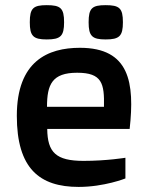

<svg xmlns="http://www.w3.org/2000/svg" viewBox="-20 -717 570 752"><path d="M45.9 -263.2C45.9 -57.1 134.8 15.1 288.1 15.1C388.2 15.1 471.2 -18.1 471.2 -18.1V-99.1C471.2 -99.1 397.9 -86.9 307.1 -86.9C199.2 -86.9 166 -120.1 165 -211.9H487.8C507.8 -393.1 487.8 -529.8 293 -529.8C168 -529.8 45.9 -478 45.9 -263.2ZM164.1 -298.8C164.1 -386.2 184.1 -432.1 282.2 -432.1C379.9 -432.1 389.2 -390.1 387.2 -298.8ZM96.7 -629.9C96.7 -575.7 110.4 -562.5 163.1 -562.5C217.3 -562.5 231 -575.7 231 -629.9C231 -685.1 217.3 -696.8 163.1 -696.8C110.4 -696.8 96.7 -685.1 96.7 -629.9ZM327.1 -629.9C327.1 -575.7 340.8 -562.5 393.6 -562.5C447.8 -562.5 461.4 -575.7 461.4 -629.9C461.4 -685.1 447.8 -696.8 393.6 -696.8C340.8 -696.8 327.1 -685.1 327.1 -629.9Z"/></svg>

Font: Doppio One
Style: Regular
Weight: 400
Designer: Szymon Celej
Foundry: Sorkin Type Co
Version: Version 1.002